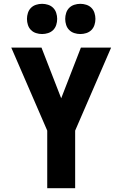

<svg xmlns="http://www.w3.org/2000/svg" viewBox="-20 -984 640 1004"><path d="M227 0V-301L39 -735H197L300 -470L403 -735H561L373 -301V0ZM400 -806Q384 -806 368.5 -811Q353 -816 342 -827Q331 -838 326 -853.5Q321 -869 321 -885Q321 -901 326 -916.5Q331 -932 342 -943Q353 -954 368.5 -959Q384 -964 400 -964Q416 -964 431.5 -959Q447 -954 458 -943Q469 -932 474 -916.5Q479 -901 479 -885Q479 -869 474 -853.5Q469 -838 458 -827Q447 -816 431.5 -811Q416 -806 400 -806ZM200 -806Q184 -806 168.5 -811Q153 -816 142 -827Q131 -838 126 -853.5Q121 -869 121 -885Q121 -901 126 -916.5Q131 -932 142 -943Q153 -954 168.5 -959Q184 -964 200 -964Q216 -964 231.5 -959Q247 -954 258 -943Q269 -932 274 -916.5Q279 -901 279 -885Q279 -869 274 -853.5Q269 -838 258 -827Q247 -816 231.5 -811Q216 -806 200 -806Z"/></svg>

Font: Iosevka Custom Heavy Extended
Style: Regular
Weight: 900
Width: 7
Monospace: yes
Designer: Belleve Invis
Foundry: Belleve Invis
Version: Version 11.2.4; ttfautohint (v1.8.4)